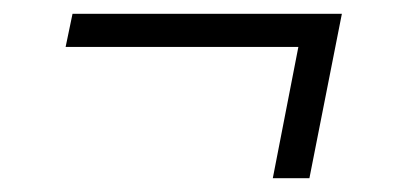

<svg xmlns="http://www.w3.org/2000/svg" viewBox="-20 -369 590 278"><path d="M428 -111H375L412 -301H75L85 -349H475Z"/></svg>

Font: Lode Dark Term
Style: Italic
Weight: 400
Italic angle: -11°
Monospace: yes
Designer: Belleve Invis
Foundry: Belleve Invis
Version: Version 29.2.0